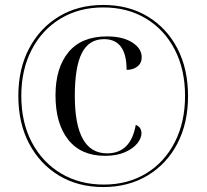

<svg xmlns="http://www.w3.org/2000/svg" viewBox="-20 -745 834 775"><path d="M397 10Q295 10 218 -36.5Q141 -83 97.5 -165.5Q54 -248 54 -358Q54 -467 97.5 -549.5Q141 -632 218 -678.5Q295 -725 397 -725Q499 -725 576 -678.5Q653 -632 696 -549.5Q739 -467 739 -357Q739 -248 696 -165.5Q653 -83 575.5 -36.5Q498 10 397 10ZM399 0Q496 0 570 -45Q644 -90 685.5 -171Q727 -252 727 -358Q727 -464 685.5 -544.5Q644 -625 569.5 -670Q495 -715 397 -715Q299 -715 224.5 -670Q150 -625 108 -544.5Q66 -464 66 -358Q66 -250 109 -169.5Q152 -89 227 -44.5Q302 0 399 0ZM404 -116Q307 -116 255.5 -181Q204 -246 204 -360Q204 -471 256.5 -534.5Q309 -598 412 -598Q476 -598 514 -573.5Q552 -549 552 -514Q552 -490 534.5 -476.5Q517 -463 491 -463Q491 -587 400 -587Q339 -587 310.5 -531Q282 -475 282 -358Q282 -126 412 -126Q508 -126 528 -241Q551 -232 551 -207Q551 -187 534 -166Q517 -145 484 -130.5Q451 -116 404 -116Z"/></svg>

Font: Noto Serif Display SemiCondensed Black
Style: Regular
Weight: 900
Width: 4
Designer: Monotype Design Team
Foundry: Monotype Imaging Inc.
Version: Version 2.009